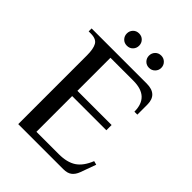

<svg xmlns="http://www.w3.org/2000/svg" viewBox="-233 -943 1060 1060"><g transform="rotate(45 296.5 -413.0)"><path d="M103 -537Q103 -588 89 -612.5Q75 -637 33 -637H16V-660H446Q531 -660 531 -580V-502H508Q508 -619 383 -619H204V-361H471V-320H204V-41H378Q443 -41 481.5 -66.5Q520 -92 544 -152L566 -146L533 -55Q523 -28 505 -14Q487 0 455 0H103ZM173 -778Q173 -798 186.5 -812Q200 -826 221 -826Q242 -826 255.5 -812Q269 -798 269 -778Q269 -758 255.5 -744Q242 -730 221 -730Q200 -730 186.5 -744Q173 -758 173 -778ZM346 -778Q346 -798 359.5 -812Q373 -826 394 -826Q414 -826 428 -812Q442 -798 442 -778Q442 -758 428 -744Q414 -730 394 -730Q373 -730 359.5 -744Q346 -758 346 -778Z"/></g></svg>

Font: El Messiri Medium
Style: Regular
Weight: 500
Designer: Mohamed Gaber
Foundry: Kief Type Foundry
Version: Version 2.007